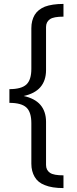

<svg xmlns="http://www.w3.org/2000/svg" viewBox="-20 -771 391 980"><path d="M304 124C271 124 248 120 235 111C222 102 215 89 215 71V-149C215 -185 205 -214 186 -236C167 -258 138 -273 101 -281C138 -289 167 -304 186 -326C205 -348 215 -377 215 -413V-633C215 -651 222 -664 235 -673C248 -682 271 -686 304 -686V-751C265 -751 233 -746 209 -737C185 -727 168 -713 157 -695C146 -676 140 -654 140 -627V-420C140 -383 132 -356 115 -340C98 -324 69 -316 28 -316V-246C69 -246 98 -238 115 -222C132 -206 140 -179 140 -142V65C140 91 146 113 157 132C168 151 185 165 209 174C233 184 265 189 304 189Z"/></svg>

Font: WorkSans-Regular
Style: Regular
Weight: 500
Designer: Wei Huang
Foundry: Wei Huang
Version: ""